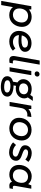

<svg xmlns="http://www.w3.org/2000/svg" viewBox="1792 -2552 969 4593"><g transform="rotate(90 2276.5 -255.5)"><path d="M2 200H101L150 -80C190 -26 256 8 341 8C520 8 623 -146 623 -296C623 -434 529 -528 382 -528C317 -528 256 -505 208 -464C208 -486 206 -508 204 -520H128ZM330 -80C280 -80 182 -107 182 -231C182 -325 234 -443 358 -443C457 -443 518 -385 518 -290C518 -192 459 -80 330 -80Z M971 7C1057 7 1139 -24 1193 -79L1136 -140C1102 -106 1045 -81 984 -81C887 -81 824 -138 820 -224C867 -218 915 -214 962 -214C1104 -214 1220 -266 1220 -368C1220 -468 1135 -525 1008 -525C847 -525 719 -394 719 -222C719 -89 820 7 971 7ZM827 -292C847 -378 914 -440 1001 -440C1082 -440 1119 -411 1119 -362C1119 -310 1045 -284 941 -284C903 -284 864 -287 827 -292Z M1418 6C1443 6 1461 5 1484 0L1497 -81C1485 -78 1473 -77 1462 -77C1423 -77 1417 -96 1425 -146L1526 -720H1427L1324 -135C1308 -45 1340 6 1418 6Z M1589 0H1688L1778 -520H1679ZM1746 -600C1781 -600 1812 -625 1812 -663C1812 -693 1788 -717 1754 -717C1718 -717 1688 -690 1688 -653C1688 -622 1711 -600 1746 -600Z M2101 -148C2243 -148 2334 -241 2334 -352C2334 -384 2325 -412 2310 -436L2394 -556H2295C2283 -543 2264 -517 2249 -494C2210 -517 2160 -529 2106 -529C1962 -529 1874 -436 1874 -326C1874 -266 1905 -219 1952 -188L1934 -83C1857 -63 1802 -15 1803 60C1803 175 1953 210 2062 209C2191 208 2292 153 2291 51C2290 -63 2135 -95 2028 -95H2023L2034 -155C2055 -150 2078 -148 2101 -148ZM2065 130C1979 130 1900 111 1900 52C1900 3 1951 -20 2029 -21C2107 -21 2193 -5 2193 58C2193 106 2143 130 2065 130ZM2104 -228C2026 -228 1975 -267 1975 -328C1975 -401 2030 -445 2106 -445C2184 -445 2235 -406 2235 -345C2235 -273 2181 -228 2104 -228Z M2418 0H2517L2565 -281C2581 -373 2644 -428 2735 -426C2745 -426 2755 -424 2763 -421L2780 -520H2769C2699 -520 2637 -495 2590 -451C2591 -475 2590 -501 2587 -520H2508Z M3052 6C3237 6 3341 -140 3341 -291C3341 -431 3241 -526 3085 -526C2905 -526 2798 -381 2798 -229C2798 -46 2955 6 3052 6ZM3055 -79C2962 -79 2902 -140 2902 -232C2902 -329 2964 -441 3085 -441C3160 -441 3237 -396 3237 -288C3237 -191 3177 -79 3055 -79Z M3626 11C3737 11 3826 -53 3826 -156C3826 -246 3741 -278 3663 -304C3585 -331 3552 -352 3552 -383C3552 -422 3585 -443 3632 -443C3689 -442 3755 -417 3795 -377L3853 -450C3804 -499 3718 -530 3643 -530C3537 -530 3455 -467 3455 -369C3455 -291 3525 -260 3594 -236C3670 -207 3727 -192 3727 -145C3727 -100 3687 -76 3634 -76C3563 -76 3496 -105 3448 -154L3386 -85C3443 -24 3540 11 3626 11Z M4421 6C4444 6 4464 5 4485 1L4499 -81C4486 -78 4474 -77 4460 -77C4427 -77 4419 -96 4428 -146L4494 -520H4414C4403 -498 4392 -471 4384 -445C4344 -497 4280 -529 4198 -529C4024 -529 3925 -376 3925 -225C3925 -88 4015 6 4157 6C4221 6 4281 -17 4329 -58C4338 -17 4368 6 4421 6ZM4209 -442C4257 -442 4354 -415 4354 -291C4354 -197 4303 -79 4181 -79C4088 -79 4030 -137 4030 -232C4030 -330 4086 -442 4209 -442Z"/></g></svg>

Font: Fixel Display 20240404 Medium
Style: Italic
Weight: 500
Italic angle: -10°
Designer: AlfaBravo + MacPaw
Foundry: Kyrylo Tkachov, Marchela Mozhyna, Serhii Makarenko, Maria Weinstein, Zakhar Kryvoshyya
Version: Version 1.211;Glyphs 3.2 (3225)